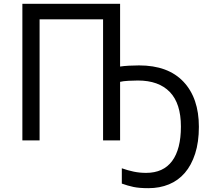

<svg xmlns="http://www.w3.org/2000/svg" viewBox="-20 -734 1096 1004"><path d="M608 -714V-386Q627 -389 654.5 -390.5Q682 -392 707 -392Q859 -392 939.5 -306.5Q1020 -221 1020 -71Q1020 9 1000.5 69.5Q981 130 946.5 170Q912 210 863.5 230Q815 250 756 250Q708 250 677.5 243.5Q647 237 617 226V146Q648 157 679 163.5Q710 170 744 170Q834 170 880 108Q926 46 926 -72Q926 -193 868 -253Q810 -313 701 -313Q680 -313 651.5 -311.5Q623 -310 608 -306V0H519V-633H187V0H97V-714Z"/></svg>

Font: BC Sans
Style: Regular
Weight: 400
Designer: Monotype Design Team
Province of B.C.
Foundry: Monotype Imaging Inc.
Version: Version 2.000;GOOG;noto-source:20170915:90ef993387c0